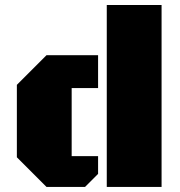

<svg xmlns="http://www.w3.org/2000/svg" viewBox="-20 -736 707 756"><path d="M400.4 0V-716.3H616.2V0ZM163.1 0 46.4 -116.7V-401.9L163.1 -518.6H366.2V-389.2H262.2V-121.1H366.2V-51.3L314.9 0Z"/></svg>

Font: Black Ops One
Style: Regular
Weight: 400
Designer: James Grieshaber, Eben Sorkin
Foundry: Sorkin Type Co.
Version: Version 1.004; ttfautohint (v1.8.4.7-5d5b)